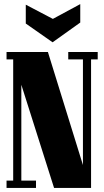

<svg xmlns="http://www.w3.org/2000/svg" viewBox="-20 -925 513 945"><path d="M12.2 -632.8V-668.9H215.8L388.2 -112.8V-632.8H315.9V-668.9H460.9V-632.8H428.2V0H246.1L85 -507.8V-36.1H157.2V0H12.2V-36.1H44.9V-632.8ZM238.8 -716.8 106.9 -809.1V-901.9L240.2 -832L375 -904.8V-814Z"/></svg>

Font: Lletraferida
Style: Heavy
Weight: 900
Designer: Josep Patau Bellart
Foundry: Josep Patau Bellart
Version: Version 1.000